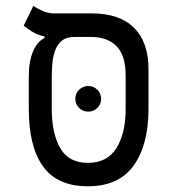

<svg xmlns="http://www.w3.org/2000/svg" viewBox="-20 -632 626 661"><path d="M282.7 9.3Q177.2 9.3 128.2 -59.1Q79.1 -127.4 79.1 -257.3V-367.2Q79.1 -421.9 94.2 -456.1Q109.4 -490.2 133.3 -501V-506.8Q109.9 -511.2 92.5 -522Q75.2 -532.7 61.5 -543.5L94.7 -611.8Q106 -604 125.5 -595Q145 -585.9 166 -585.9H295.4Q391.6 -585.9 441.4 -536.4Q491.2 -486.8 491.2 -394.5V-257.3Q491.2 -132.8 439.9 -61.8Q388.7 9.3 282.7 9.3ZM282.7 -71.3Q349.1 -71.3 380.9 -122.3Q412.6 -173.3 412.6 -255.9V-371.6Q412.6 -441.4 381.1 -473.1Q349.6 -504.9 293 -504.9H236.3Q208 -504.9 191.9 -491Q175.8 -477.1 168.7 -455.3Q161.6 -433.6 159.9 -409.9Q158.2 -386.2 158.2 -366.2V-255.9Q158.2 -173.3 187.3 -122.3Q216.3 -71.3 282.7 -71.3ZM283.7 -247.6Q265.6 -247.6 252.4 -260.5Q239.3 -273.4 239.3 -291.5Q239.3 -310.1 252.4 -323Q265.6 -335.9 283.7 -335.9Q302.2 -335.9 315.2 -323Q328.1 -310.1 328.1 -291.5Q328.1 -273.4 315.2 -260.5Q302.2 -247.6 283.7 -247.6Z"/></svg>

Font: Cascadia Code NF SemiLight
Style: Regular
Weight: 350
Monospace: yes
Designer: Aaron Bell
Foundry: Saja Typeworks
Version: Version 2404.023; ttfautohint (v1.8.4)